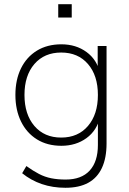

<svg xmlns="http://www.w3.org/2000/svg" viewBox="-20 -702 610 910"><path d="M290 188Q230 188 178.5 170.5Q127 153 85 119L105 85Q137 108 165 122.5Q193 137 223.5 143Q254 149 291 149Q366 149 405 106.5Q444 64 444 -15V-148H454Q440 -84 390 -47.5Q340 -11 271 -11Q204 -11 155 -41.5Q106 -72 79.5 -126.5Q53 -181 53 -252Q53 -324 79.5 -378Q106 -432 155 -462Q204 -492 271 -492Q340 -492 390 -455.5Q440 -419 454 -355H443V-484H485V-22Q485 47 463 94Q441 141 398 164.5Q355 188 290 188ZM270 -50Q350 -50 397 -105Q444 -160 444 -252Q444 -344 397 -398.5Q350 -453 270 -453Q190 -453 143 -398.5Q96 -344 96 -252Q96 -160 143 -105Q190 -50 270 -50ZM256 -619V-682H320V-619Z"/></svg>

Font: Nunito Sans 12pt ExtraLight
Style: Regular
Weight: 200
Version: Version 3.101;gftools[0.9.27]